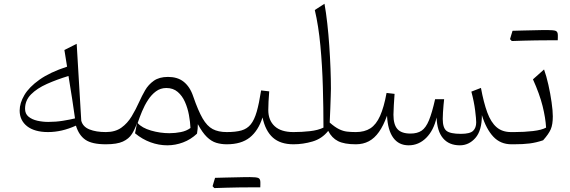

<svg xmlns="http://www.w3.org/2000/svg" viewBox="-20 -756 2989 1006"><path d="M338.9 -357.9Q350.6 -285.2 358.4 -235.6Q366.2 -186 373 -135.7Q347.7 -129.4 310.3 -123.3Q272.9 -117.2 232.9 -117.2Q203.6 -117.2 175.5 -123.5Q147.5 -129.9 129.4 -144.8Q111.3 -159.7 111.3 -186Q111.3 -230 142.6 -261.5Q173.8 -293 225.8 -316.2Q277.8 -339.4 338.9 -357.9ZM331.5 -406.7Q241.7 -377.4 187 -338.6Q132.3 -299.8 107.7 -257.8Q83 -215.8 83 -176.8Q83 -150.9 93 -130.1Q103 -109.4 122.1 -94.5Q141.1 -79.6 168.7 -71.8Q196.3 -64 231.4 -64Q267.6 -64 303.7 -72.3Q339.8 -80.6 377.9 -97.7Q393.1 -47.4 427.5 -23.7Q461.9 0 534.2 0H534.7V-64H534.2Q483.4 -64 448.7 -77.9Q414.1 -91.8 405.8 -123.5L381.8 -526.4L317.4 -494.1Z M851.6 -294.9Q887.2 -294.9 911.1 -274.4Q935.1 -253.9 949.2 -221.7Q963.4 -189.5 970 -153.3Q976.6 -117.2 978 -85.4Q957 -69.8 927.7 -64Q898.4 -58.1 867.7 -58.1Q818.8 -58.1 771.2 -72Q723.6 -85.9 701.2 -111.3Q710.9 -140.1 724.1 -172.1Q737.3 -204.1 755.4 -231.9Q773.4 -259.8 797.1 -277.3Q820.8 -294.9 851.6 -294.9ZM860.4 -353Q814.5 -353 785.9 -332.8Q757.3 -312.5 740.2 -282.7Q723.1 -252.9 710 -223.6Q691.9 -183.1 669.9 -146.5Q647.9 -109.9 615.7 -86.9Q583.5 -64 534.7 -64Q527.3 -64 523.7 -56.4Q520 -48.8 520 -33.2V-30.8Q520 -15.1 523.7 -7.6Q527.3 0 534.7 0Q592.8 0 624 -14.4Q655.3 -28.8 671.1 -54Q687 -79.1 697.8 -110.8L687.5 -57.6Q725.1 -26.4 768.6 -10.5Q812 5.4 856.4 5.4Q898.9 5.4 939.2 -9.8Q979.5 -24.9 1012.2 -55.7Q1014.6 -69.8 1015.6 -81.5Q1016.6 -93.3 1016.6 -105.5Q1040.5 -61 1064 -38.3Q1087.4 -15.6 1113 -7.8Q1138.7 0 1168 0H1168.5V-64H1168Q1124 -64 1094.5 -79.6Q1064.9 -95.2 1041.5 -135.7Q1018.1 -176.3 992.7 -250Q983.9 -276.4 971.2 -295.7Q958.5 -314.9 942.1 -327.9Q925.8 -340.8 905.3 -346.9Q884.8 -353 860.4 -353Z M1294.4 225.6Q1310.1 225.6 1319.8 225.6Q1329.6 225.6 1335.2 225.6Q1340.8 225.6 1343.8 225.6Q1344.2 219.2 1344.2 211.4Q1344.2 203.6 1344.2 198.7Q1344.2 181.6 1334 176.8Q1323.7 171.9 1289.1 171.9Q1256.3 179.2 1223.6 187.3Q1190.9 195.3 1158.4 203.4Q1126 211.4 1093.8 219.7Q1096.2 222.2 1098.4 224.6Q1100.6 227.1 1103 229.5Q1133.3 228.5 1165.3 227.5Q1197.3 226.6 1229.7 226.1Q1262.2 225.6 1294.4 225.6ZM1103 229.5Q1134.3 220.2 1165.3 210.9Q1196.3 201.7 1227.3 191.7Q1258.3 181.6 1289.1 171.9Q1280.3 171.9 1261.2 172.1Q1242.2 172.4 1216.8 173.1Q1191.4 173.8 1162.8 174.3Q1134.3 174.8 1106.9 175.8Q1103.5 186.5 1100.3 197.3Q1097.2 208 1093.8 219.7Q1096.2 222.2 1098.4 224.6Q1100.6 227.1 1103 229.5ZM1168.5 0Q1244.1 0 1288.8 -35.6Q1333.5 -71.3 1355.5 -140.6Q1370.6 -69.8 1409.9 -34.9Q1449.2 0 1517.6 0H1518.1V-64H1517.6Q1452.1 -64 1418.9 -95Q1385.7 -126 1385.7 -179.7Q1385.7 -199.2 1387 -223.9Q1388.2 -248.5 1390.6 -277.3L1348.1 -282.2Q1337.4 -213.4 1325 -170.4Q1312.5 -127.4 1293.7 -104.2Q1274.9 -81.1 1244.9 -72.5Q1214.8 -64 1168.5 -64Q1161.1 -64 1157.5 -56.4Q1153.8 -48.8 1153.8 -33.2V-30.8Q1153.8 -15.1 1157.5 -7.6Q1161.1 0 1168.5 0Z M1680.2 -736.3 1629.4 -703.6Q1648.9 -621.1 1658.7 -516.4Q1668.5 -411.6 1671.6 -300.5Q1674.8 -189.5 1674.8 -87.4Q1647 -73.7 1604.2 -68.8Q1561.5 -64 1518.1 -64Q1510.7 -64 1507.1 -56.4Q1503.4 -48.8 1503.4 -33.2V-30.8Q1503.4 -15.1 1507.1 -7.6Q1510.7 0 1518.1 0Q1567.4 0 1617.4 -14.6Q1667.5 -29.3 1699.7 -70.3Q1718.3 -33.2 1751.2 -16.6Q1784.2 0 1844.2 0H1844.7V-64H1844.2Q1819.3 -64 1798.6 -66.4Q1777.8 -68.8 1756.3 -79.3Q1734.9 -89.8 1707.5 -113.8Q1709.5 -151.4 1710.7 -187.7Q1711.9 -224.1 1712.9 -252Q1713.9 -279.8 1713.9 -291Q1713.9 -339.4 1711.7 -397.5Q1709.5 -455.6 1705.3 -516.1Q1701.2 -576.7 1694.8 -633.5Q1688.5 -690.4 1680.2 -736.3Z M2389.6 5.4Q2437 5.4 2470.9 -33.2Q2504.9 -71.8 2504.9 -152.8Q2527.3 -80.1 2564.7 -40Q2602.1 0 2659.7 0H2661.1V-64H2657.7Q2611.3 -64 2581.8 -89.6Q2552.2 -115.2 2533.2 -166.7Q2514.2 -218.3 2500 -295.4L2449.7 -275.9Q2463.9 -222.7 2469.5 -177.7Q2475.1 -132.8 2475.1 -115.2Q2475.1 -86.4 2459 -70.6Q2442.9 -54.7 2395 -54.7Q2338.9 -54.7 2319.3 -70.6Q2299.8 -86.4 2299.8 -132.8Q2299.8 -146.5 2301 -166.7Q2302.2 -187 2304 -206.3Q2305.7 -225.6 2307.1 -236.3H2259.8Q2243.7 -164.6 2227.5 -125.5Q2211.4 -86.4 2189 -71.3Q2166.5 -56.2 2130.9 -56.2Q2083.5 -56.2 2062.5 -79.6Q2041.5 -103 2041.5 -154.8Q2041.5 -171.9 2043.5 -205.1Q2045.4 -238.3 2047.4 -264.2L2005.4 -269Q1991.7 -193.8 1971.4 -148.7Q1951.2 -103.5 1920.7 -83.7Q1890.1 -64 1844.7 -64Q1837.4 -64 1833.7 -56.4Q1830.1 -48.8 1830.1 -33.2V-30.8Q1830.1 -15.1 1833.7 -7.6Q1837.4 0 1844.7 0Q1882.8 0 1912.6 -15.9Q1942.4 -31.7 1965.8 -64.9Q1989.3 -98.1 2007.8 -149.9Q2011.7 -73.7 2040.5 -34.2Q2069.3 5.4 2121.1 5.4Q2173.8 5.4 2213.1 -33.7Q2252.4 -72.8 2267.6 -140.6Q2270 -68.8 2301.3 -31.7Q2332.5 5.4 2389.6 5.4Z M2853 -544.9Q2868.7 -544.9 2878.4 -544.9Q2888.2 -544.9 2893.8 -544.9Q2899.4 -544.9 2902.3 -544.9Q2902.8 -551.3 2902.8 -559.1Q2902.8 -566.9 2902.8 -571.8Q2902.8 -588.9 2892.6 -593.8Q2882.3 -598.6 2847.7 -598.6Q2814.9 -591.3 2782.2 -583.3Q2749.5 -575.2 2717 -567.1Q2684.6 -559.1 2652.3 -550.8Q2654.8 -548.3 2657 -545.9Q2659.2 -543.5 2661.6 -541Q2691.9 -542 2723.9 -543Q2755.9 -543.9 2788.3 -544.4Q2820.8 -544.9 2853 -544.9ZM2661.6 -541Q2692.9 -550.3 2723.9 -559.6Q2754.9 -568.8 2785.9 -578.9Q2816.9 -588.9 2847.7 -598.6Q2838.9 -598.6 2819.8 -598.4Q2800.8 -598.1 2775.4 -597.4Q2750 -596.7 2721.4 -596.2Q2692.9 -595.7 2665.5 -594.7Q2662.1 -584 2658.9 -573.2Q2655.8 -562.5 2652.3 -550.8Q2654.8 -548.3 2657 -545.9Q2659.2 -543.5 2661.6 -541ZM2661.1 0H2672.9Q2721.7 0 2755.6 -4.4Q2789.6 -8.8 2825.7 -21Q2855 -53.7 2865.7 -78.6Q2876.5 -103.5 2876.5 -146.5Q2876.5 -175.3 2870.1 -220.2Q2863.8 -265.1 2853.3 -311.8Q2842.8 -358.4 2830.6 -392.1L2772.5 -340.3Q2807.1 -263.7 2822.8 -200.9Q2838.4 -138.2 2841.3 -87.4Q2818.4 -74.7 2772.2 -69.3Q2726.1 -64 2675.3 -64H2661.1Q2653.8 -64 2650.1 -56.4Q2646.5 -48.8 2646.5 -33.2V-30.8Q2646.5 -15.1 2650.1 -7.6Q2653.8 0 2661.1 0Z"/></svg>

Font: Pinar FD VF
Style: Regular
Weight: 300
Designer: Amin Abedi
Version: Version 2.000